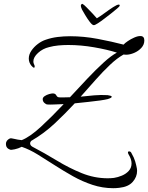

<svg xmlns="http://www.w3.org/2000/svg" viewBox="-20 -786 777 1007"><path d="M606 199Q598 200 590 200.5Q582 201 574 201Q518 201 465 183.5Q412 166 363 138.5Q314 111 267.5 81Q221 51 178 24.5Q135 -2 94 -16Q76 -7 57.5 -3Q39 1 33 -1Q11 -9 11 -31Q11 -50 32 -60Q38 -62 55.5 -57.5Q73 -53 94 -51Q137 -68 194.5 -121Q252 -174 314 -240Q286 -239 263 -238Q240 -237 229 -238Q222 -238 213 -246Q204 -254 204 -266Q204 -275 214.5 -282Q225 -289 237.5 -292.5Q250 -296 257 -296Q270 -296 275 -286.5Q280 -277 287 -276Q292 -275 297 -275Q302 -275 307 -275Q317 -275 327 -275.5Q337 -276 347 -276Q393 -326 438 -373.5Q483 -421 523 -457.5Q563 -494 593 -510Q543 -526 473.5 -538Q404 -550 338 -550Q311 -550 285.5 -547.5Q260 -545 238 -539Q204 -531 179.5 -508.5Q155 -486 155 -464Q155 -456 158 -450Q162 -443 162 -437Q162 -431 158 -431Q154 -431 145 -441Q131 -458 131 -479Q131 -500 144.5 -520Q158 -540 178.5 -555.5Q199 -571 221 -578Q250 -588 282 -592Q314 -596 348 -596Q419 -596 493 -582Q567 -568 628 -552Q635 -560 650.5 -570.5Q666 -581 684 -589Q702 -597 716 -597Q737 -597 737 -574Q737 -552 721.5 -535Q706 -518 683.5 -508.5Q661 -499 641 -499Q632 -499 628 -500Q594 -481 557 -446Q520 -411 481.5 -367.5Q443 -324 403 -279Q438 -283 474 -286Q510 -289 544 -287Q552 -286 559 -284Q566 -282 566 -278Q566 -276 561.5 -273Q557 -270 544 -266Q532 -263 505 -259Q478 -255 443 -251.5Q408 -248 372 -244Q322 -190 267 -138.5Q212 -87 147 -49H146Q138 -42 138 -34Q138 -24 149 -17Q214 17 278 56Q342 95 408.5 122Q475 149 545 149Q553 149 561.5 148.5Q570 148 578 147Q598 144 619.5 135Q641 126 655.5 110Q670 94 670 71Q670 49 654 23Q651 17 651 14Q651 8 657 8Q666 8 670 18Q683 40 689 60.5Q695 81 698 98Q698 101 698.5 104Q699 107 699 110Q699 142 676 168Q653 194 606 199ZM472 -654Q464 -654 451 -671Q438 -688 426.5 -707.5Q415 -727 410 -736Q404 -750 404 -755Q404 -764 412 -766Q420 -762 434.5 -747Q449 -732 464.5 -716Q480 -700 488 -690Q505 -700 528 -717Q551 -734 572.5 -748Q594 -762 603 -762Q608 -762 608 -758Q608 -752 594 -741Q584 -732 566 -718Q548 -704 528.5 -689Q509 -674 493.5 -664Q478 -654 472 -654Z"/></svg>

Font: Allura
Style: Regular
Weight: 400
Designer: Robert E. Leuschke
Foundry: Robert E. Leuschke
Version: Version 1.110